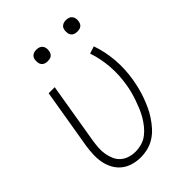

<svg xmlns="http://www.w3.org/2000/svg" viewBox="-209 -809 917 917"><g transform="rotate(-45 250.0 -350.5)"><path d="M194 8Q167 8 141.5 0.5Q116 -7 96.5 -22.5Q77 -38 64.5 -60.5Q52 -83 47 -108.5Q42 -134 43 -161Q44 -188 48 -215L99 -520H140L88 -209Q85 -188 83.5 -167Q82 -146 85.5 -125.5Q89 -105 97 -86.5Q105 -68 119.5 -55Q134 -42 154 -35.5Q174 -29 195 -29Q216 -29 237.5 -35Q259 -41 276.5 -54.5Q294 -68 308.5 -86Q323 -104 334 -123Q345 -142 353.5 -162.5Q362 -183 369 -203.5Q376 -224 381.5 -244.5Q387 -265 390 -286Q400 -345 395.5 -403Q391 -461 373 -514L410 -526Q430 -469 435 -406.5Q440 -344 429 -280Q425 -256 419 -232Q413 -208 404.5 -184.5Q396 -161 385.5 -138Q375 -115 360.5 -93Q346 -71 328.5 -51.5Q311 -32 289 -18Q267 -4 242.5 2Q218 8 194 8ZM405 -631Q395 -631 386.5 -634Q378 -637 372.5 -644Q367 -651 366 -660.5Q365 -670 366 -680Q367 -686 370 -692Q373 -698 379 -702Q385 -706 391.5 -707.5Q398 -709 404 -709Q414 -709 422.5 -706Q431 -703 436.5 -696Q442 -689 443.5 -679.5Q445 -670 443 -660Q442 -654 439 -648Q436 -642 430.5 -638Q425 -634 418 -632.5Q411 -631 405 -631ZM205 -631Q195 -631 186.5 -634Q178 -637 172.5 -644Q167 -651 166 -660.5Q165 -670 166 -680Q167 -686 170 -692Q173 -698 179 -702Q185 -706 191.5 -707.5Q198 -709 204 -709Q214 -709 222.5 -706Q231 -703 236.5 -696Q242 -689 243.5 -679.5Q245 -670 243 -660Q242 -654 239 -648Q236 -642 230.5 -638Q225 -634 218 -632.5Q211 -631 205 -631Z"/></g></svg>

Font: Iosevka SS18 Extralight
Style: Italic
Weight: 200
Italic angle: -9°
Monospace: yes
Designer: Belleve Invis
Foundry: Belleve Invis
Version: Version 25.1.1; ttfautohint (v1.8.4)